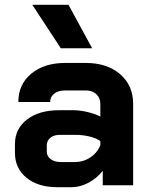

<svg xmlns="http://www.w3.org/2000/svg" viewBox="-20 -768 624 796"><path d="M42 -134V-171Q42 -234 92 -272.5Q142 -311 224 -311H285Q311 -311 341 -304Q371 -297 396 -285V-337Q396 -362 379.5 -377.5Q363 -393 336 -393H250Q222 -393 205 -380Q188 -367 188 -345H56Q56 -418 109.5 -462.5Q163 -507 250 -507H336Q424 -507 478 -460.5Q532 -414 532 -337V0H406V-60Q382 -29 347 -10.5Q312 8 278 8H216Q138 8 90 -31Q42 -70 42 -134ZM288 -96Q325 -96 354 -115Q383 -134 396 -166V-183Q380 -195 351.5 -202Q323 -209 291 -209H228Q204 -209 189 -197Q174 -185 174 -165V-139Q174 -120 190.5 -108Q207 -96 234 -96ZM114 -748H264L362 -568H232Z"/></svg>

Font: Bai Jamjuree
Style: Bold
Weight: 700
Designer: Katatrad Aksorn Co.,Ltd.
Foundry: Cadson Demak Co.,Ltd.
Version: Version 1.000; ttfautohint (v1.6)